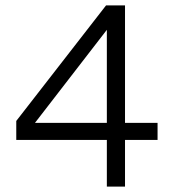

<svg xmlns="http://www.w3.org/2000/svg" viewBox="-20 -688 641 708"><path d="M374 0V-172H40V-242L371 -668H441V-235H561V-172H441V0ZM109 -235H374V-578Z"/></svg>

Font: Atkinson Hyperlegible Next Light
Style: Regular
Weight: 300
Designer: Elliott Scott, Megan Eiswerth, Linus Boman, Theodore Petrosky, Letters from Sweden
Foundry: Applied Design Works, Letters from Sweden
Version: Version 2.001